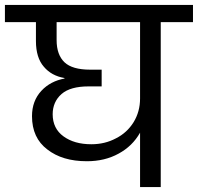

<svg xmlns="http://www.w3.org/2000/svg" viewBox="-47 -760 804 780"><path d="M737 -740C737 -740 -27 -740 -27 -740C-27 -740 -27 -670 -27 -670C-27 -670 99 -670 99 -670C99 -670 99 -593 99 -593C99 -593 99 -593 99 -593C99 -548 110 -513 131 -489C152 -464 180 -449 215 -443C215 -443 215 -441 215 -441C215 -441 215 -441 215 -441C178 -434 146 -418 121 -391C96 -364 83 -330 83 -288C83 -288 83 -288 83 -288C83 -229 104 -184 145 -153C186 -121 239 -105 306 -105C306 -105 306 -105 306 -105C354 -105 397 -115 435 -136C472 -156 501 -184 522 -221C522 -221 522 0 522 0C522 0 606 0 606 0C606 0 606 -670 606 -670C606 -670 737 -670 737 -670C737 -670 737 -740 737 -740ZM522 -360C522 -360 522 -360 522 -360C522 -324 513 -292 496 -264C478 -235 454 -213 424 -198C394 -182 361 -174 324 -174C324 -174 324 -174 324 -174C277 -174 240 -185 211 -206C182 -227 167 -257 167 -296C167 -296 167 -296 167 -296C167 -329 179 -357 203 -378C227 -399 264 -409 313 -409C313 -409 366 -409 366 -409C366 -409 366 -477 366 -477C366 -477 319 -477 319 -477C319 -477 319 -477 319 -477C271 -477 236 -487 215 -507C194 -527 183 -557 183 -597C183 -597 183 -670 183 -670C183 -670 522 -670 522 -670C522 -670 522 -360 522 -360Z"/></svg>

Font: Girnar Poppins
Style: Regular
Weight: 500
Designer: Ninad Kale (Devanagari), Jonny Pinhorn (Latin)
Foundry: Indian Type Foundry
Version: ""